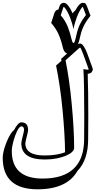

<svg xmlns="http://www.w3.org/2000/svg" viewBox="-76 -1058 749 1397"><path d="M593.3 -573.2Q595.2 -569.3 596.9 -563Q598.6 -556.6 599.6 -550.8Q594.2 -533.7 585.4 -527.8Q576.7 -522 562.5 -521L562 -521.5Q562 -516.6 562.5 -512Q563 -507.3 563 -502Q562.5 -501.5 562.5 -501.5Q564.5 -451.2 565.4 -382.3Q566.4 -313.5 566.4 -222.7Q566.4 -217.8 566.4 -204.3Q566.4 -190.9 566.2 -173.1Q565.9 -155.3 565.9 -135.3Q565.9 -115.2 565.7 -97.2Q565.4 -79.1 565.4 -65.2Q565.4 -51.3 565.4 -45.9Q565.4 105.5 487.8 185.5Q411.1 319.3 197.3 319.3Q-56.2 319.3 -56.2 89.4Q-56.2 75.2 -52.7 56.6Q-49.3 38.1 -43.2 18.1Q-37.1 -2 -29.1 -22.2Q-21 -42.5 -12 -60.1Q-2.9 -77.6 7.1 -91.6Q17.1 -105.5 26.4 -112.3Q39.1 -136.7 52.7 -152.3Q66.4 -168 79.1 -168Q128.4 -168 128.4 -112.3Q128.4 -105 125.2 -91.3Q122.1 -77.6 118.4 -63Q114.7 -48.3 111.6 -35.2Q108.4 -22 108.4 -15.6Q108.4 73.2 249 73.2Q296.4 73.2 334.5 66.7Q372.6 60.1 397.5 49.8Q396 -76.7 379.9 -250Q370.6 -348.6 358.4 -430.2Q346.2 -511.7 332 -581.1L371.6 -616.2Q370.6 -619.6 370.1 -622.8Q369.6 -626 368.7 -629.9L412.1 -668.5Q400.9 -672.4 392.8 -683.6Q384.8 -694.8 380.4 -715.3Q369.6 -763.2 351.1 -806.2Q332.5 -849.1 296.4 -891.1L319.8 -962.9L319.3 -961.9Q323.2 -974.1 331.1 -981Q338.9 -987.8 349.1 -988.8L356.4 -1011.7L356 -1010.7Q359.9 -1023.4 368.4 -1030.5Q377 -1037.6 388.2 -1037.6Q397.9 -1037.6 406.5 -1030.8Q415 -1023.9 423.1 -1013.2Q431.2 -1002.4 438.5 -988.8Q445.8 -975.1 452.1 -960.9Q457 -967.8 461.9 -973.4Q466.8 -979 473.1 -983.4Q484.9 -1006.8 499 -1022.2Q513.2 -1037.6 525.9 -1037.6Q541 -1037.6 546.1 -1031.5Q551.3 -1025.4 556.2 -1014.2L582.5 -943.8Q563.5 -919.9 550.8 -899.9Q538.1 -879.9 529.3 -860.4Q520.5 -840.8 514.4 -820.1Q508.3 -799.3 502.9 -773.4Q500.5 -762.2 497.3 -752.9Q494.1 -743.7 490.2 -736.8Q498.5 -741.2 506.8 -741.2Q516.6 -741.2 525.6 -731Q534.7 -720.7 543.2 -704.1Q551.8 -687.5 559.6 -666.5Q567.4 -645.5 575.2 -624L574.7 -624.5Q580.1 -610.4 584.7 -597.2Q589.4 -584 593.8 -572.8ZM566.4 -562Q558.6 -582.5 549.6 -608.4Q540.5 -634.3 532 -657.2Q523.4 -680.2 516.6 -696Q509.8 -711.9 506.8 -711.9Q504.9 -711.9 501 -709L400.9 -619.1Q413.6 -556.2 425 -478.5Q436.5 -400.9 445.8 -301.8Q463.4 -115.2 463.4 19Q463.4 33.7 447.3 48.6Q431.2 63.5 402.6 75.4Q374 87.4 334.7 95Q295.4 102.5 249 102.5Q79.1 102.5 79.1 -15.6Q79.1 -22.9 82.3 -36.9Q85.4 -50.8 89.1 -65.7Q92.8 -80.6 95.9 -93.5Q99.1 -106.4 99.1 -112.3Q99.1 -138.7 79.1 -138.7Q72.3 -138.7 64.2 -129.4Q56.2 -120.1 48.6 -104.7Q41 -89.4 33.9 -70.1Q26.9 -50.8 21.5 -30.8Q16.1 -10.7 12.9 7.8Q9.8 26.4 9.8 40.5Q9.8 241.2 233.9 241.2Q383.8 241.2 460 169.4Q536.1 97.7 536.1 -45.9Q536.1 -51.8 536.1 -65.7Q536.1 -79.6 536.4 -97.7Q536.6 -115.7 536.6 -135.7Q536.6 -155.8 536.9 -173.3Q537.1 -190.9 537.1 -204.3Q537.1 -217.8 537.1 -222.7Q537.1 -342.3 535.4 -424.3Q533.7 -506.3 530.8 -555.2Q554.2 -550.8 563 -550.8Q568.8 -550.8 569.3 -552.7Q568.4 -557.1 566.4 -562ZM528.8 -1002.9Q526.4 -1008.3 525.9 -1008.3Q524.9 -1008.3 521.5 -1004.9Q510.3 -991.2 500.2 -971.7Q490.2 -952.1 482.2 -930.7Q474.1 -909.2 468 -887Q461.9 -864.7 459 -846.2Q455.6 -863.8 449 -886.2Q442.4 -908.7 433.6 -930.9Q424.8 -953.1 414.3 -972.7Q403.8 -992.2 392.6 -1004.4Q388.7 -1008.3 388.2 -1008.3Q385.7 -1008.3 384.3 -1002.9L365.7 -946.8Q398.4 -909.2 416 -865.7Q433.6 -822.3 445.3 -770.5Q451.2 -745.1 459.5 -745.1Q466.8 -745.1 474.1 -779.3Q480 -807.1 486.1 -828.9Q492.2 -850.6 500.5 -869.9Q508.8 -889.2 520.5 -908Q532.2 -926.8 549.3 -948.7ZM463.9 -714.8 464.8 -715.8H464.4Q464.4 -715.3 464.1 -715.3Q463.9 -715.3 463.9 -714.8Z"/></svg>

Font: XB Kayhan Sayeh
Style: Regular
Weight: 700
Designer: Behnam
Foundry: Irmug
Version: Version 7.300 2009